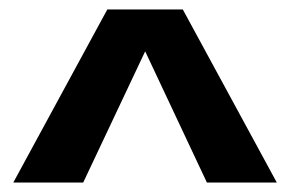

<svg xmlns="http://www.w3.org/2000/svg" viewBox="-20 -700 605 401"><path d="M558.1 -318.8H412.1L283.2 -592.8L153.8 -318.8H7.8L204.1 -680.2H361.8Z"/></svg>

Font: Glacial Indifference
Style: Bold
Weight: 700
Version: Version 1.001